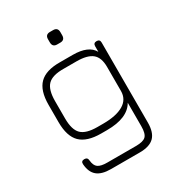

<svg xmlns="http://www.w3.org/2000/svg" viewBox="-197 -756 986 1075"><g transform="rotate(-30 296.5 -218.0)"><path d="M291 -555Q261 -555 261 -586V-606Q261 -636 291 -636H311Q341 -636 341 -606V-586Q341 -555 311 -555ZM255 0Q164 0 122 -41.5Q80 -83 80 -174V-286Q80 -378 122 -420Q164 -462 255 -461H337Q438 -461 470 -404V-440Q470 -461 491 -461Q512 -461 512 -440V77Q512 141 482.5 170.5Q453 200 389 200H203Q144 200 114.5 175.5Q85 151 81 99Q79 77 101 77Q122 77 123 98Q126 132 144 145Q162 158 203 158H389Q436 158 453 141Q470 124 470 77V-75Q427 0 293 0ZM255 -42H293Q377 -42 423.5 -69.5Q470 -97 470 -151V-307Q470 -367 438.5 -393Q407 -419 337 -419H255Q182 -420 152 -390Q122 -360 122 -286V-174Q122 -101 152 -71.5Q182 -42 255 -42Z"/></g></svg>

Font: Jura Light
Style: Regular
Weight: 300
Designer: Daniel Johnson, Alexei Vanyashin
Foundry: Daniel Johnson
Version: Version 5.103